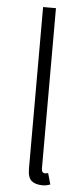

<svg xmlns="http://www.w3.org/2000/svg" viewBox="-55 -781 353 827"><g transform="rotate(5 122.0 -367.5)"><path d="M152.8 -57.1Q152.8 -37.1 168 -37.1Q171.4 -37.1 181.2 -39.1L194.8 8.8Q193.8 8.8 188.7 10.7Q183.6 12.7 176.8 13.9Q169.9 15.1 162.1 15.1Q130.4 15.1 113.8 1.2Q97.2 -12.7 97.2 -51.8V-750H152.8Z"/></g></svg>

Font: Stilu Light
Style: Regular
Weight: 300
Designer: Genilson Lima Santos
Foundry: Genilson Lima Santos
Version: Version 1.200;PS 001.200;hotconv 1.0.88;makeotf.lib2.5.64775